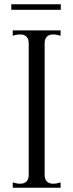

<svg xmlns="http://www.w3.org/2000/svg" viewBox="-20 -883 345 903"><path d="M75 -19Q94 -19 104.5 -29.5Q115 -40 115 -60V-680Q115 -700 104.5 -710.5Q94 -721 75 -721Q59 -721 40 -715V-740H265V-715Q246 -721 230 -721Q211 -721 200.5 -710.5Q190 -700 190 -680V-60Q190 -40 200.5 -29.5Q211 -19 230 -19Q246 -19 265 -25V0H40V-25Q59 -19 75 -19ZM33 -863H266V-837H33Z"/></svg>

Font: Viaoda Libre
Style: Regular
Weight: 400
Designer: Gydient
Version: Version 2.000